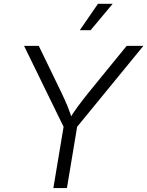

<svg xmlns="http://www.w3.org/2000/svg" viewBox="-20 -962 753 982"><path d="M252.9 0 305.2 -313.5 103 -727.5H178.2L293.5 -489.7Q311 -453.1 325.4 -418.7Q339.8 -384.3 353 -337.4H325.2Q354 -385.3 379.9 -419.9Q405.8 -454.6 434.1 -489.7L627.9 -727.5H713.4L374.5 -313.5L322.3 0ZM388.2 -807.6 481 -942.4H556.2L443.4 -807.6Z"/></svg>

Font: Inter Light
Style: Italic
Weight: 300
Italic angle: -9.3988°
Designer: Rasmus Andersson
Foundry: rsms
Version: Version 4.001;git-66647c0bb